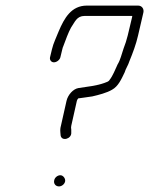

<svg xmlns="http://www.w3.org/2000/svg" viewBox="-20 -679 534 687"><path d="M174 -34C171 -22 179 -12 191 -12C201 -12 211 -20 213 -30C215 -40 206 -52 196 -52C186 -52 176 -44 174 -34ZM196 -474 203 -503C204 -507 205 -511 207 -515C214 -534 225 -564 234 -580C248 -600 254 -622 283 -622H453V-619L437 -552C434 -539 427 -517 422 -505C415 -485 411 -465 401 -449C392 -430 384 -408 372 -393C369 -387 361 -385 353 -382C325 -372 294 -369 261 -364C242 -361 223 -340 218 -318L198 -229C196 -222 195 -214 196 -205L197 -194C201 -172 237 -182 235 -205V-215C234 -220 234 -225 235 -229L255 -318C256 -321 257 -324 260 -327C270 -328 288 -331 296 -332L310 -334C332 -339 363 -347 381 -358C403 -370 414 -395 426 -420C430 -434 439 -446 443 -460C455 -489 467 -521 474 -552L493 -634C496 -647 488 -659 474 -659H291C235 -659 210 -614 190 -567C182 -546 171 -525 166 -503L159 -474C157 -465 163 -456 173 -456C183 -456 194 -465 196 -474Z"/></svg>

Font: Electronic
Style: SeLtIt
Weight: 300
Version: Version 1.011